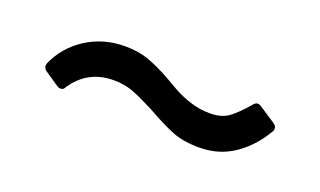

<svg xmlns="http://www.w3.org/2000/svg" viewBox="-32 -462 564 338"><g transform="rotate(20 250.5 -292.5)"><path d="M345 -231Q315 -231 294 -239.5Q273 -248 243 -265Q220 -277 202.5 -284Q185 -291 164 -291Q115 -291 88 -250Q86 -246 83.5 -245.5Q81 -245 80 -245Q77 -245 74 -247L46 -266Q42 -270 42 -274Q42 -276 43 -279Q58 -313 90 -333.5Q122 -354 162 -354Q187 -354 205.5 -347.5Q224 -341 248 -328Q253 -325 270.5 -315Q288 -305 306 -299.5Q324 -294 342 -294Q364 -294 377.5 -304Q391 -314 408 -334Q412 -339 416 -339Q419 -339 422 -337L454 -316Q459 -312 459 -308Q459 -305 458 -303Q439 -270 410.5 -250.5Q382 -231 345 -231Z"/></g></svg>

Font: LinhAnh
Style: Regular
Weight: 400
Designer: Jeremy Tribby
Foundry: Tribby Type
Version: Version 1.408